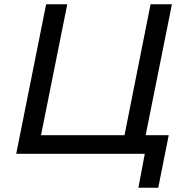

<svg xmlns="http://www.w3.org/2000/svg" viewBox="-20 -720 869 899"><path d="M56 0 196 -700H295L172 -87H563L685 -700H785L662 -87H770L721 159H628L658 0H645Z"/></svg>

Font: Montserrat Medium
Style: Italic
Weight: 500
Italic angle: -11.3°
Designer: Julieta Ulanovsky
Foundry: Julieta Ulanovsky
Version: Version 9.000; ttfautohint (v1.8.4.7-5d5b)